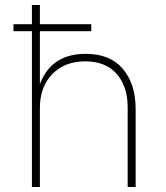

<svg xmlns="http://www.w3.org/2000/svg" viewBox="-20 -750 666 770"><path d="M108 0V-625H34V-653H108V-730H140V-653H346V-625H140V-413Q186 -534 323 -534H325Q421 -534 472.5 -474Q524 -414 524 -312V0H492V-320Q492 -404 447.5 -454Q403 -504 322 -504Q239 -504 189.5 -452.5Q140 -401 140 -318V0Z"/></svg>

Font: Sora Thin
Style: Regular
Weight: 32
Designer: Jonathan Barnbrook, Julián Moncada
Foundry: Barnbrook Fonts
Version: Version 2.000